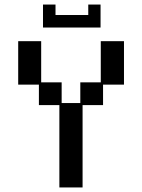

<svg xmlns="http://www.w3.org/2000/svg" viewBox="-20 -812 626 844"><path d="M241 12V-350H151V-440H60V-631H161V-450H251V-359H333V-450H423V-631H525V-440H433V-350H343V12ZM169 -691V-792H224V-746H368V-792H422V-691Z"/></svg>

Font: Pixelify Sans
Style: Regular
Weight: 400
Designer: Stefie Justprince
Foundry: Typecalism Foundryline
Version: Version 1.000;February 13, 2025;FontCreator 15.0.0.3015 64-b